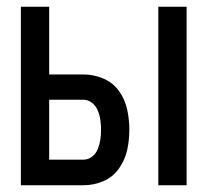

<svg xmlns="http://www.w3.org/2000/svg" viewBox="-20 -550 616 570"><path d="M450 0H534V-530H450ZM42 0H227Q258 0 286.5 -12Q315 -24 333 -49.5Q351 -75 357.5 -104.5Q364 -134 364 -165Q364 -195 357.5 -225Q351 -255 333 -280Q315 -305 286.5 -317Q258 -329 227 -329H126V-530H42ZM126 -76V-254H227Q242 -254 253.5 -244.5Q265 -235 270.5 -221.5Q276 -208 278 -193.5Q280 -179 280 -165Q280 -150 278 -136Q276 -122 270.5 -108Q265 -94 253.5 -85Q242 -76 227 -76Z"/></svg>

Font: Iosevka SS01 Extended
Style: Regular
Weight: 400
Width: 7
Monospace: yes
Designer: Belleve Invis
Foundry: Belleve Invis
Version: Version 3.4.7; ttfautohint (v1.8.3)